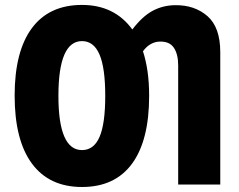

<svg xmlns="http://www.w3.org/2000/svg" viewBox="-20 -745 965 775"><path d="M582 -357.9Q582 -178.2 512.9 -84.2Q443.8 9.8 311 9.8Q178.7 9.8 108.9 -84.7Q39.1 -179.2 39.1 -358.9Q39.1 -537.6 108.6 -631.3Q178.2 -725.1 311 -725.1Q441.9 -725.1 514.2 -626Q554.7 -679.2 596.2 -701.4Q637.7 -723.6 687 -724.1Q765.6 -725.1 817.4 -679.9Q869.1 -634.8 869.1 -534.2V0H699.2V-481Q699.2 -526.9 681.4 -552.7Q663.6 -578.6 624 -577.1Q606 -576.7 588.6 -567.1Q571.3 -557.6 557.1 -538.1Q569.3 -500.5 575.7 -455.6Q582 -410.6 582 -357.9ZM215.8 -357.9Q215.8 -139.2 311 -139.2Q358.9 -139.2 381.8 -192.4Q404.8 -245.6 404.8 -357.9Q404.8 -471.2 381.6 -525.1Q358.4 -579.1 311 -579.1Q215.8 -579.1 215.8 -357.9Z"/></svg>

Font: Open Sans Condensed ExtraBold
Style: Regular
Weight: 800
Width: 3
Designer: Monotype Design Team
Foundry: Monotype Imaging Inc.
Version: Version 3.000; ttfautohint (v1.8.4)